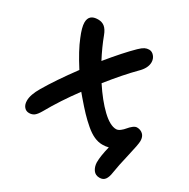

<svg xmlns="http://www.w3.org/2000/svg" viewBox="-166 -745 1023 1040"><g transform="rotate(30 345.5 -224.5)"><path d="M41 -21Q41 -58.1 71.8 -109.9Q120.6 -193.4 204.1 -306.2Q146 -397 122.1 -458Q99.1 -512.7 99.1 -543Q99.1 -594.2 155.8 -594.2Q180.7 -594.2 197.3 -580.6Q213.9 -566.9 225.1 -537.1Q249 -473.1 283.2 -408.2Q362.8 -505.4 418.9 -560.1Q437.5 -578.1 450.2 -584.5Q462.9 -590.8 477.1 -590.8Q495.1 -590.8 508.5 -575Q522 -559.1 522 -537.1Q522 -500.5 483.9 -463.9Q422.9 -402.8 344.2 -304.2Q396 -225.1 447 -176.5Q498 -127.9 536.1 -127.9Q548.3 -127.9 561.5 -138.2Q574.7 -148.4 584.2 -160.4Q593.8 -172.4 606.7 -182.6Q619.6 -192.9 630.9 -192.9Q652.8 -192.9 668 -179Q683.1 -165 683.1 -138.2Q683.1 -117.2 664.6 -39.1Q646 39.1 639.2 85Q635.3 113.8 624 129.4Q612.8 145 589.8 145Q564 145 550.5 126Q537.1 106.9 536.1 80.1Q536.1 39.6 551.8 -22.9Q535.6 -18.1 513.2 -18.1Q487.8 -18.1 461.7 -29.8Q435.5 -41.5 407 -65.9Q378.4 -90.3 353 -116.9Q327.6 -143.6 293 -184.1Q286.6 -192.4 272 -209Q197.3 -108.4 145 -15.1Q129.4 12.2 116.2 22.2Q103 32.2 84 32.2Q64.9 32.2 53 17.8Q41 3.4 41 -21Z"/></g></svg>

Font: Shantell Sans Irregular
Style: Regular
Weight: 500
Designer: Stephen Nixon, Anya Danilova, Shantell Martin
Foundry: Arrow Type
Version: Version 1.006;[9816181b4]